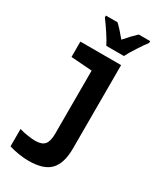

<svg xmlns="http://www.w3.org/2000/svg" viewBox="-247 -851 993 1180"><g transform="rotate(30 250.0 -260.5)"><path d="M169 245Q278 245 323.5 195.5Q369 146 369 43V-549H80V-440L229 -429V17Q229 73 209.5 95.5Q190 118 144 118Q126 118 93 113.5Q60 109 30 100V223Q64 234 101.5 239.5Q139 245 169 245ZM231 -606H356Q372 -638 400 -681Q428 -724 450 -753V-766H369Q334 -734 292 -685Q248 -739 218 -766H136V-753Q158 -724 187.5 -679.5Q217 -635 231 -606Z"/></g></svg>

Font: Noto Sans Mono Condensed Extra
Style: Regular
Weight: 800
Width: 3
Designer: Monotype Design Team
Foundry: Monotype Imaging Inc.
Version: Version 1.900